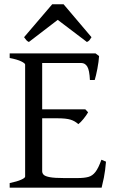

<svg xmlns="http://www.w3.org/2000/svg" viewBox="-20 -860 536 880"><path d="M24.4 0V-21Q57.6 -27.8 76.4 -36.1Q95.2 -44.4 95.2 -50.8V-564Q95.2 -569.8 77.4 -578.6Q59.6 -587.4 24.4 -594.2V-615.2H418L434.1 -603Q432.6 -578.1 426.3 -544.9Q419.9 -511.7 414.1 -493.2H392.1Q390.1 -538.1 380.1 -554.7Q370.1 -571.3 352.1 -571.3H173.3V-358.9H371.1L383.8 -345.2Q376 -331.5 362.8 -315.2Q349.6 -298.8 338.9 -291Q323.7 -305.2 303.5 -311.5Q283.2 -317.9 242.2 -317.9H173.3V-75.2Q173.3 -65.9 180.4 -58.8Q187.5 -51.8 208.7 -47.9Q230 -43.9 272.9 -43.9H335.9Q366.2 -43.9 385 -49.1Q403.8 -54.2 417.5 -72Q431.2 -89.8 444.8 -127.9L465.8 -119.1Q462.4 -77.1 456.1 -45.7Q449.7 -14.2 445.8 0ZM112.3 -667.5Q104.5 -671.4 100.8 -675.8Q97.2 -680.2 90.3 -689.5L219.2 -840.3H271.5L399.4 -689.5Q393.6 -680.2 390.1 -675.8Q386.7 -671.4 378.4 -667.5L244.6 -769Z"/></svg>

Font: David Libre
Style: Regular
Weight: 400
Designer: Ismar David, J. Victor Gaultney, Annie Olsen and Meir Sadan
Foundry: Monotype Imaging Inc. & SIL International
Version: Version 1.100; ttfautohint (v1.8.4.7-5d5b)